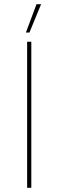

<svg xmlns="http://www.w3.org/2000/svg" viewBox="-20 -900 280 920"><path d="M177 -880H155L104 -744H121ZM110 0H130V-700H110Z"/></svg>

Font: Fixel Display Thin
Style: Regular
Weight: 100
Designer: AlfaBravo + MacPaw
Foundry: Kyrylo Tkachov, Marchela Mozhyna, Serhii Makarenko, Maria Weinstein, Zakhar Kryvoshyya
Version: Version 1.211